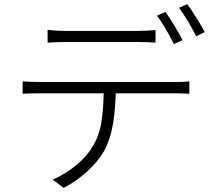

<svg xmlns="http://www.w3.org/2000/svg" viewBox="-20 -865 1040 932"><path d="M293 -715H648Q701 -715 735 -720V-658Q695 -661 648 -661H295Q246 -661 211 -658V-720Q256 -715 293 -715ZM173 -467H827Q844 -467 862.5 -467.5Q881 -468 899 -470V-410Q859 -412 827 -412H173Q118 -412 90 -410V-470Q131 -467 173 -467ZM484 -130Q456 -81 403.5 -33Q351 15 289 47L236 7Q297 -20 348 -61.5Q399 -103 428 -151Q462 -206 472.5 -274Q483 -342 484 -444H542Q542 -343 529 -266Q516 -189 484 -130ZM866 -670 824 -651 816 -667Q801 -697 780.5 -731Q760 -765 742 -789L783 -807Q803 -780 827 -740Q851 -700 866 -670ZM974 -709 932 -689Q893 -768 849 -827L889 -845Q910 -816 935 -776Q960 -736 974 -709Z"/></svg>

Font: 寒蝉端黑体 Light
Style: Regular
Weight: 300
Designer: ChillDuanSans {Warren2060}; 
Source Han Sans {Ryoko NISHIZUKA 西塚涼子 (kana, bopomofo & ideographs); Paul D. Hunt (Latin, G
Foundry: ChillType&Adobe
Version: Version 1.300;Glyphs 3.3 (3306)